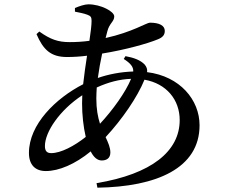

<svg xmlns="http://www.w3.org/2000/svg" viewBox="-20 -819 1040 889"><path d="M149 -661C180 -589 215 -555 290 -555C320 -555 352 -557 383 -561C376 -518 370 -472 365 -429C238 -364 114 -243 114 -111C114 -55 144 -27 192 -27C253 -27 328 -59 400 -118C413 -92 430 -76 451 -76C474 -76 491 -87 491 -113C491 -136 481 -158 469 -184C546 -267 616 -369 649 -450C751 -432 812 -357 812 -263C812 -119 682 -13 427 29L431 50C705 46 904 -40 904 -239C904 -356 814 -466 661 -485C663 -498 659 -509 650 -520C630 -541 599 -552 561 -559L553 -546C584 -526 598 -510 597 -488C538 -486 482 -475 433 -458C438 -495 445 -534 453 -571C559 -588 666 -618 711 -637C734 -646 743 -658 743 -676C743 -700 719 -714 674 -714C659 -714 592 -670 469 -643L477 -674C486 -711 509 -719 509 -743C509 -766 447 -799 389 -799C372 -799 346 -790 327 -782V-765C347 -761 368 -757 384 -751C400 -745 404 -740 404 -722C404 -703 400 -670 394 -630C364 -626 334 -624 303 -624C249 -624 214 -636 162 -673ZM587 -454C562 -393 502 -309 443 -246C433 -277 426 -314 426 -363C426 -379 427 -396 428 -414C483 -439 534 -452 587 -454ZM377 -185C324 -143 262 -110 217 -110C197 -110 188 -120 188 -143C188 -208 256 -309 361 -378L360 -340C360 -288 366 -232 377 -185Z"/></svg>

Font: Noto Serif CJK HK SemiBold
Style: Regular
Weight: 600
Designer: Ryoko NISHIZUKA 西塚涼子 (kana & ideographs); Frank Grießhammer (Latin, Greek & Cyrillic); Wenlong ZHANG 张文龙 (bopomofo); San
Foundry: Adobe
Version: Version 2.001;hotconv 1.1.0;makeotfexe 2.6.0